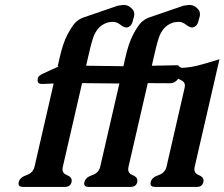

<svg xmlns="http://www.w3.org/2000/svg" viewBox="-20 -735 894 765"><path d="M471.7 -471.2 478.5 -501.5Q492.2 -563 510.7 -597.7Q529.3 -632.3 542.5 -645.5Q556.6 -659.2 574.7 -665.5L711.4 -712.4L732.9 -715.3Q733.9 -715.3 734.4 -715.3Q749.5 -715.3 761.2 -706.1Q772.9 -696.3 775.4 -688Q777.8 -679.7 776.4 -671.9Q774.4 -664.1 769.5 -647Q764.6 -629.9 748.5 -625.5H745.1Q735.4 -625.5 721.2 -636.7Q707 -647.9 691.9 -647.9Q677.2 -647.9 665.5 -643.6Q627.9 -629.4 612.8 -584.5Q605 -560.5 601.6 -544.9Q596.7 -523.4 591.3 -501.5L585 -473.1L689.9 -475.1Q695.8 -464.8 706.5 -464.8Q707 -464.8 707.5 -464.8Q738.8 -466.3 770.5 -474.6Q802.7 -482.9 854.5 -499L755.9 -71.3Q754.4 -65.4 754.4 -61.5Q754.4 -43.9 772.5 -37.1Q791 -29.8 791 -15.6Q791 -12.7 790.5 -9.8Q786.1 9.8 763.7 9.8H598.1Q579.6 9.8 579.6 -3.9Q579.6 -5.9 580.6 -9.8Q585 -28.3 611.3 -37.1Q637.7 -45.9 643.6 -71.3L715.3 -383.8Q716.8 -390.1 716.8 -393.1Q716.8 -409.7 698.7 -417Q693.8 -418.9 690.4 -421.4Q677.2 -403.3 656.7 -403.3L568.8 -403.8L492.2 -71.3Q490.7 -65.4 490.7 -61.5Q490.7 -43.9 508.8 -37.1Q527.3 -29.8 527.3 -15.6Q527.3 -12.7 526.9 -9.8Q522.5 9.8 499.5 9.8H334Q315.4 9.8 315.4 -3.9Q315.4 -5.9 316.4 -9.8Q320.8 -28.3 347.2 -37.1Q373.5 -45.9 379.4 -71.3L455.6 -402.3L307.1 -403.8L230.5 -71.3Q229 -65.4 229 -61.5Q229 -43.9 247.1 -37.1Q265.6 -29.8 265.6 -15.6Q265.6 -12.7 265.1 -9.8Q260.7 9.8 237.8 9.8H72.3Q53.7 9.8 53.7 -3.9Q53.7 -5.9 54.7 -9.8Q59.1 -28.3 85.4 -37.1Q111.8 -45.9 117.7 -71.3L193.8 -402.3L147.9 -400.4Q129.4 -400.4 129.9 -415Q129.9 -417.5 130.4 -419.9V-420.9Q130.4 -432.1 150.9 -441.4Q162.1 -446.8 182.6 -456.1Q204.6 -466.3 210.9 -468.8Q213.4 -469.7 213.4 -470.2Q213.4 -471.2 210 -471.2L216.8 -501.5Q230.5 -563 249 -597.7Q267.6 -632.3 280.8 -645.5Q294.9 -659.2 313 -665.5L449.7 -712.4L471.2 -715.3Q472.2 -715.3 472.7 -715.3Q487.8 -715.3 499.5 -706.1Q511.2 -696.3 513.7 -688Q516.1 -679.7 514.6 -671.9Q512.7 -664.1 507.8 -647Q502.9 -629.9 486.8 -625.5H483.4Q473.6 -625.5 459.5 -636.7Q445.3 -647.9 430.2 -647.9Q415.5 -647.9 403.8 -643.6Q366.2 -629.4 351.1 -584.5Q343.3 -560.5 339.8 -544.9Q335 -523.4 329.6 -501.5L323.2 -473.1Z"/></svg>

Font: Caudex
Style: Bold
Weight: 700
Italic angle: -13°
Version: Version 1.04